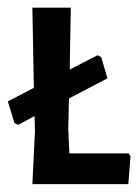

<svg xmlns="http://www.w3.org/2000/svg" viewBox="-20 -470 354 490"><path d="M307.5 0H62.6L69.2 -134.6L68.2 -173.8L26.2 -151.4L16.8 -156.1L0 -211.2L66.4 -245.8L62.6 -450.5H160.7L157.9 -292.5L229 -329L238.3 -324.3L254.2 -270.1L156.1 -218.7L154.2 -143L157 -78.5H308.4L313.1 -71Z"/></svg>

Font: Gurajada
Style: Regular
Weight: 400
Designer: Purushoth Kumar Guthula
Foundry: SiliconAndhra, USA.
Version: Version 1.0.3; ttfautohint (v1.2.42-39fb)